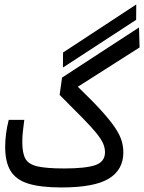

<svg xmlns="http://www.w3.org/2000/svg" viewBox="-20 -826 637 849"><path d="M252 2.9Q159.2 2.9 104.7 -14.2Q50.3 -31.2 26.6 -70.6Q2.9 -109.9 2.9 -176.3Q2.9 -204.1 6.6 -233.6Q10.3 -263.2 18.6 -295.9H87.4Q83.5 -266.1 81.1 -244.1Q78.6 -222.2 78.6 -197.3Q78.6 -149.9 92 -124.8Q105.5 -99.6 145.5 -90.3Q185.5 -81.1 264.2 -81.1Q357.9 -81.1 401.1 -95.7Q444.3 -110.4 444.3 -152.8Q444.3 -172.9 435.3 -192.9Q426.3 -212.9 404.3 -239.7Q382.3 -266.6 343 -306.4Q303.7 -346.2 243.7 -406.2L254.4 -482.9L594.7 -704.6L597.2 -616.2L324.2 -442.4Q389.6 -379.4 429.7 -335Q469.7 -290.5 490.5 -258.8Q511.2 -227.1 518.3 -201.9Q525.4 -176.8 525.4 -152.3Q525.4 -75.2 461.2 -36.1Q397 2.9 252 2.9ZM258.3 -527.3 258.8 -593.8 582.5 -806.2 582 -738.3Z"/></svg>

Font: Cascadia Code NF SemiLight
Style: Regular
Weight: 350
Monospace: yes
Designer: Aaron Bell
Foundry: Saja Typeworks
Version: Version 2404.023; ttfautohint (v1.8.4)